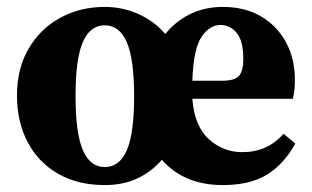

<svg xmlns="http://www.w3.org/2000/svg" viewBox="-20 -519 899 554"><path d="M616 -447Q585 -447 561.5 -412.5Q538 -378 535 -286H620Q658 -286 670 -300.5Q682 -315 682 -349Q682 -401 663 -424Q644 -447 616 -447ZM282 15Q205 15 148 -17.5Q91 -50 60 -108.5Q29 -167 29 -244Q29 -321 62.5 -378.5Q96 -436 153.5 -467.5Q211 -499 282 -499Q334 -499 379.5 -478.5Q425 -458 457 -421Q488 -459 530 -479Q572 -499 623 -499Q687 -499 733.5 -471.5Q780 -444 805.5 -396.5Q831 -349 831 -288Q831 -258 825 -234H535Q541 -155 582.5 -117.5Q624 -80 679 -80Q752 -80 798 -133L832 -105Q800 -46 751 -15.5Q702 15 623 15Q511 15 447 -58Q418 -24 377 -4.5Q336 15 282 15ZM282 -37Q325 -37 346 -85.5Q367 -134 367 -241Q367 -348 346 -397Q325 -446 282 -446Q240 -446 219 -397.5Q198 -349 198 -242Q198 -135 219 -86Q240 -37 282 -37Z"/></svg>

Font: Source Serif 4
Style: Bold
Weight: 700
Designer: Frank Grießhammer
Foundry: Adobe
Version: Version 4.005;hotconv 1.1.0;makeotfexe 2.6.0